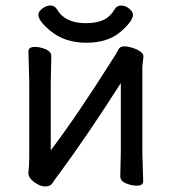

<svg xmlns="http://www.w3.org/2000/svg" viewBox="-20 -657 623 696"><path d="M144 19Q126 19 104.5 3.5Q83 -12 83 -29V-31Q86 -58 86 -86V-364L83 -471Q83 -487 107 -487Q125 -487 145.5 -478.5Q166 -470 166 -453L164 -364V-112Q257 -234 399 -459Q404 -467 409.5 -478Q415 -489 431 -489Q443 -489 459 -484Q500 -471 500 -452L496 -415V-106L499 0Q499 16 476 16Q457 16 436.5 7.5Q416 -1 416 -18L418 -106V-356Q295 -163 190 -21Q180 -9 171.5 5Q163 19 144 19ZM293 -502Q215 -502 163 -545Q119 -581 119 -604Q119 -615 133.5 -626Q148 -637 163 -637Q178 -637 186 -624Q215 -573 291 -573Q328 -573 353.5 -584Q379 -595 396 -624Q404 -637 420 -637Q434 -637 448 -626Q462 -615 462 -604Q462 -580 416 -541Q370 -502 293 -502Z"/></svg>

Font: LXGW WenKai TC
Style: Bold
Weight: 700
Designer: LXGW / Fontworks Inc.
Foundry: LXGW / Fontworks Inc.
Version: Version 1.330;April 28, 2024